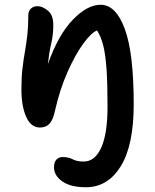

<svg xmlns="http://www.w3.org/2000/svg" viewBox="-20 -527 653 807"><path d="M341 260Q277 260 242 235.5Q207 211 207 176Q207 155 217 144Q227 133 244 133Q268 133 285.5 142.5Q303 152 332 152Q379 152 405.5 93.5Q432 35 432 -79Q432 -179 427.5 -240Q423 -301 413.5 -337.5Q404 -374 388 -399Q364 -390 330 -343.5Q296 -297 263.5 -223.5Q231 -150 211 -61Q203 -23 188 -7Q173 9 148 9Q110 9 90 -36Q70 -81 70 -151Q70 -202 74.5 -240Q79 -278 85 -311.5Q91 -345 95 -381Q99 -417 99 -463Q99 -480 109.5 -490.5Q120 -501 138 -501Q158 -501 181 -482.5Q204 -464 204 -422Q204 -381 195.5 -345Q187 -309 181 -257Q225 -381 286 -444Q347 -507 403 -507Q467 -507 504.5 -405.5Q542 -304 542 -89Q542 84 487.5 172Q433 260 341 260Z"/></svg>

Font: Shantell Sans Normal
Style: Regular
Weight: 500
Designer: Stephen Nixon, Anya Danilova, Shantell Martin
Foundry: Arrow Type
Version: Version 1.009;[a7da0bfa3]